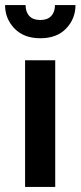

<svg xmlns="http://www.w3.org/2000/svg" viewBox="-55 -738 318 758"><path d="M44 0V-500H163V0ZM104 -587Q39.5 -587 2.2 -625.5Q-35 -664 -35 -718H46Q46 -690.5 60.8 -674.8Q75.5 -659 104 -659Q132.5 -659 147.2 -674.8Q162 -690.5 162 -718H243Q243 -664 206.2 -625.5Q169.5 -587 104 -587Z"/></svg>

Font: Cabin Condensed
Style: Bold
Weight: 700
Width: 3
Designer: Pablo Impallari
Foundry: Pablo Impallari. http://www.impallari.com Igino Marini. http://www.ikern.com
Version: Version 3.001; ttfautohint (v1.8.3)